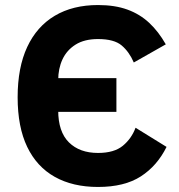

<svg xmlns="http://www.w3.org/2000/svg" viewBox="-20 -730 711 762"><path d="M369 12Q269 12 197.5 -28Q126 -68 88 -147Q50 -226 50 -344Q50 -462 88 -543.5Q126 -625 197.5 -667.5Q269 -710 369 -710Q436 -710 485.5 -692Q535 -674 572 -639.5Q609 -605 638 -554L511 -482Q493 -524 463 -549.5Q433 -575 369 -575Q315 -575 280 -553Q245 -531 228 -494.5Q211 -458 211 -412V-385L166 -420H442V-286H166L211 -331V-292Q211 -207 253.5 -165Q296 -123 369 -123Q433 -123 467.5 -151.5Q502 -180 518 -223L641 -147Q604 -72 539 -30Q474 12 369 12Z"/></svg>

Font: IBM Plex Sans
Style: Bold
Weight: 700
Designer: Mike Abbink, Paul van der Laan, Pieter van Rosmalen
Foundry: Bold Monday
Version: Version 3.201